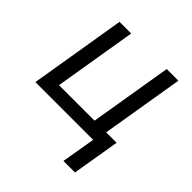

<svg xmlns="http://www.w3.org/2000/svg" viewBox="-189 -657 978 978"><g transform="rotate(45 300.0 -168.5)"><path d="M417 183 448 0H32L118 -520H202L128 -74H384L458 -520H542L468 -74H543L500 183Z"/></g></svg>

Font: Iosevka Custom Oblique
Style: Regular
Weight: 400
Italic angle: -9°
Designer: Belleve Invis
Foundry: Belleve Invis
Version: Version 27.0.1